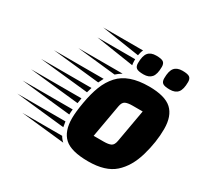

<svg xmlns="http://www.w3.org/2000/svg" viewBox="-390 -1075 1379 1318"><g transform="rotate(30 299.5 -416.5)"><path d="M475 -156Q514 -156 533 -165.5Q552 -175 558 -209L604 -469H524Q486 -469 467 -459.5Q448 -450 442 -416L396 -156ZM557 -640Q684 -640 738 -590.5Q792 -541 792 -438Q792 -335 759.5 -222.5Q727 -110 656.5 -47.5Q586 15 450.5 15Q315 15 261 -34.5Q207 -84 207 -187Q207 -236 221 -316.5Q235 -397 258 -455.5Q281 -514 320 -557Q395 -640 557 -640ZM192 -317Q190 -309 188 -295L-205 -337H195ZM181 -241Q178 -218 178 -199L-216 -241ZM219 -433 207 -392 -181 -433ZM179 -145Q183 -117 186 -103L-203 -145ZM260 -529Q246 -503 240 -489L-134 -529ZM209 -48Q222 -25 239 -11L-107 -48ZM355 -625Q326 -607 310 -592L4 -625ZM773 -800Q773 -741 752.5 -716.5Q732 -692 689.5 -692Q647 -692 632.5 -703Q618 -714 618 -740Q618 -799 638.5 -823.5Q659 -848 701.5 -848Q744 -848 758.5 -837Q773 -826 773 -800ZM565 -800Q565 -741 544 -716.5Q523 -692 481 -692Q439 -692 424.5 -703Q410 -714 410 -740Q410 -799 430.5 -823.5Q451 -848 493.5 -848Q536 -848 550.5 -837Q565 -826 565 -800ZM397 -833Q388 -816 383 -787L81 -833ZM380 -740Q380 -722 383 -708L81 -754H380Z"/></g></svg>

Font: Faster One
Style: Regular
Weight: 400
Designer: Eduardo Rodriguez Tunni
Foundry: Eduardo Rodriguez Tunni
Version: Version 1.002